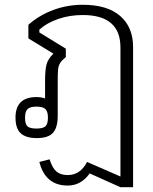

<svg xmlns="http://www.w3.org/2000/svg" viewBox="-20 -564 643 805"><path d="M356 163Q320 214 264 214Q170 214 145 115L188 104Q199 140 216.5 155Q234 170 264 170Q317 170 345 115L485 176V-365Q485 -501 327 -501Q273 -501 225.5 -485Q178 -469 145 -440V-428L256 -360V-325Q239 -311 232 -299.5Q225 -288 223.5 -272.5Q222 -257 222 -222V-78Q222 -29 202 -7Q182 15 134 15Q89 15 67 -5Q45 -25 45 -71Q45 -157 133 -157Q154 -157 169 -151V-228Q169 -270 175 -293.5Q181 -317 204 -339L99 -403V-460Q144 -500 203 -522Q262 -544 327 -544Q430 -544 484 -497Q538 -450 538 -367V221H485ZM181 -71Q181 -96 170.5 -106.5Q160 -117 133 -117Q106 -117 95.5 -106.5Q85 -96 85 -71Q85 -44 95 -34.5Q105 -25 133 -25Q160 -25 170.5 -34.5Q181 -44 181 -71Z"/></svg>

Font: Pridi ExtraLight
Style: Regular
Weight: 275
Designer: Katatrad Team
Foundry: CadsonDemak
Version: Version 1.001